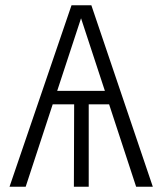

<svg xmlns="http://www.w3.org/2000/svg" viewBox="-20 -705 614 725"><path d="M557 0H494L392 -311H315V0H259L260 -311H179L77 0H16L250 -685H325ZM376 -362 286 -636 196 -362Z"/></svg>

Font: Trujillo Light
Style: Regular
Weight: 300
Designer: Fira Sans original fonts by bBox Type GmbH, Carrois Corporate GbR, & Edenspiekermann AG / Changes by Cristiano Sobral
Foundry: Fira Sans original fonts by bBox Type GmbH, Carrois Corporate GbR, & Edenspiekermann AG / Changes by Cristiano Sobral
Version: Version 4.301;July 28, 2020;FontCreator 13.0.0.2655 64-bit